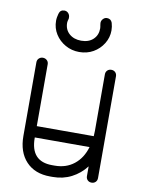

<svg xmlns="http://www.w3.org/2000/svg" viewBox="-84 -790 633 853"><g transform="rotate(10 233.0 -363.5)"><path d="M413 -25Q413 -14 406 -7Q399 0 388 0Q377 0 370 -7Q363 -14 363 -25V-69Q336 -34 298 -14.5Q260 5 214 5H202Q133 5 93.5 -37Q54 -79 54 -152V-484Q54 -495 61.5 -502Q69 -509 79 -509Q90 -509 97.5 -502Q105 -495 105 -484V-205H362Q363 -216 363 -229V-484Q363 -495 370 -502Q377 -509 388 -509Q399 -509 406 -502Q413 -495 413 -484ZM202 -46H214Q265 -46 301 -74.5Q337 -103 352 -154H105V-152Q105 -46 202 -46ZM305 -697Q304 -702 304 -706Q304 -716 311.5 -724Q319 -732 329 -732Q347 -732 353 -715Q358 -698 358 -681Q358 -649 341 -621.5Q324 -594 296 -578Q268 -562 233 -562Q199 -562 170.5 -578Q142 -594 125 -621Q108 -648 108 -681Q108 -689 109.5 -697.5Q111 -706 113 -713Q118 -732 137 -732Q148 -732 155 -724Q162 -716 162 -706Q162 -703 162 -700Q158 -687 158 -681Q158 -650 179 -631.5Q200 -613 233 -613Q267 -613 287 -632Q307 -651 307 -681Q307 -687 305 -697Z"/></g></svg>

Font: Libertine Sup
Style: Regular
Weight: 400
Designer: Bastien Sozeau
Foundry: NBR — Bastien Sozeau
Version: Version 2.003; ttfautohint (v1.8.4.7-5d5b);gftools[0.9.33]